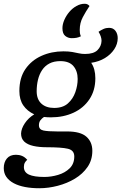

<svg xmlns="http://www.w3.org/2000/svg" viewBox="-47 -803 646 1021"><path d="M162 198Q121 198 86.5 191.5Q52 185 26.5 171.5Q1 158 -13 138Q-27 118 -27 91Q-27 60 -10.5 40Q6 20 38 20Q55 20 70 26Q85 32 98 47Q91 52 85.5 61.5Q80 71 80 85Q80 113 107 125.5Q134 138 189 138Q225 138 262 127Q299 116 323.5 92Q348 68 348 29Q348 -4 314 -12Q280 -20 201 -20Q161 -20 130 -27Q99 -34 82 -50Q65 -66 65 -93Q66 -119 85 -147.5Q104 -176 135 -195Q98 -212 77 -242.5Q56 -273 56 -319Q56 -389 88 -435.5Q120 -482 173.5 -506Q227 -530 290 -530Q318 -530 337.5 -526.5Q357 -523 372.5 -519.5Q388 -516 405 -516Q451 -516 471.5 -536.5Q492 -557 493 -586Q493 -608 477 -634Q490 -643 503.5 -649Q517 -655 533 -655Q555 -655 567 -639Q579 -623 579 -600Q579 -569 560.5 -541Q542 -513 510.5 -494Q479 -475 438 -469Q449 -453 454.5 -432.5Q460 -412 460 -387Q460 -322 428.5 -275Q397 -228 343.5 -203.5Q290 -179 224 -179Q214 -179 205 -179.5Q196 -180 187 -181Q176 -174 168 -163.5Q160 -153 160 -137Q160 -114 184 -109Q208 -104 257 -104H310Q381 -104 412.5 -76Q444 -48 444 -1Q444 48 418.5 85Q393 122 351.5 147Q310 172 260 185Q210 198 162 198ZM241 -229Q287 -229 314 -253Q341 -277 353.5 -312.5Q366 -348 366 -383Q366 -425 343.5 -451.5Q321 -478 274 -478Q240 -478 216 -465.5Q192 -453 177 -430.5Q162 -408 155 -379Q148 -350 148 -318Q148 -275 173 -252Q198 -229 241 -229ZM334 -600Q315 -600 300 -612Q285 -624 285 -653Q285 -674 295 -697Q305 -720 321.5 -739.5Q338 -759 359.5 -771Q381 -783 403 -783Q412 -783 418 -780Q424 -777 429 -771Q410 -743 393.5 -712Q377 -681 377 -644Q377 -634 378 -627Q379 -620 383 -610Q371 -604 359.5 -602Q348 -600 334 -600Z"/></svg>

Font: Sansita Swashed Light
Style: Regular
Weight: 300
Designer: Pablo Cosgaya
Foundry: Omnibus-Type
Version: Version 1.003